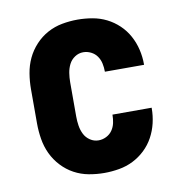

<svg xmlns="http://www.w3.org/2000/svg" viewBox="-66 -591 632 661"><g transform="rotate(-10 250.0 -260.0)"><path d="M247 8Q220 8 193 3Q166 -2 142 -15Q118 -28 99 -48.5Q80 -69 68.5 -93.5Q57 -118 52.5 -145.5Q48 -173 48 -200V-320Q48 -347 52.5 -374.5Q57 -402 68.5 -426.5Q80 -451 99 -471.5Q118 -492 142 -505Q166 -518 193 -523Q220 -528 247 -528Q273 -528 299 -523.5Q325 -519 348 -507.5Q371 -496 390 -478Q409 -460 421.5 -437Q434 -414 440 -388.5Q446 -363 446 -337V-335H309V-336Q309 -350 306 -364Q303 -378 295 -389.5Q287 -401 274 -407.5Q261 -414 247 -414Q231 -414 217.5 -405Q204 -396 197 -382Q190 -368 187.5 -352Q185 -336 185 -320V-200Q185 -184 187.5 -168Q190 -152 197 -138Q204 -124 217.5 -115Q231 -106 247 -106Q261 -106 274 -112.5Q287 -119 295 -130.5Q303 -142 306 -156Q309 -170 309 -184V-185H446V-183Q446 -157 440 -131.5Q434 -106 421.5 -83Q409 -60 390 -42Q371 -24 348 -12.5Q325 -1 299 3.5Q273 8 247 8Z"/></g></svg>

Font: Iosevka Curly Heavy
Style: Regular
Weight: 900
Monospace: yes
Designer: Belleve Invis
Foundry: Belleve Invis
Version: Version 22.1.2; ttfautohint (v1.8.4)